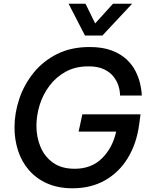

<svg xmlns="http://www.w3.org/2000/svg" viewBox="-20 -1003 801 1033"><path d="M437 -812 349 -983H440L492 -877L588 -983H691L531 -812ZM371 10Q292 10 233 -16.5Q174 -43 135 -88.5Q96 -134 77 -193Q58 -252 58 -317Q58 -394 83.5 -470.5Q109 -547 160 -610.5Q211 -674 286.5 -712Q362 -750 462 -750Q533 -750 582 -731Q631 -712 662 -682.5Q693 -653 709.5 -619.5Q726 -586 733 -556.5Q740 -527 741.5 -508Q743 -489 743 -489H626Q626 -489 625 -505Q624 -521 616.5 -544Q609 -567 591 -590.5Q573 -614 540 -630Q507 -646 455 -646Q386 -646 334 -617.5Q282 -589 246.5 -542Q211 -495 193.5 -438.5Q176 -382 176 -326Q176 -265 198 -212.5Q220 -160 265.5 -127.5Q311 -95 382 -95Q472 -95 529 -151.5Q586 -208 605 -295H403L423 -388H736L729 -335Q715 -230 667.5 -152.5Q620 -75 544.5 -32.5Q469 10 371 10Z"/></svg>

Font: Be Vietnam Pro Medium
Style: Italic
Weight: 500
Italic angle: -12°
Designer: Lam Bao, Tony Le, Vietanh Nguyen
Foundry: Yellow Type Foundry
Version: Version 1.002; ttfautohint (v1.8.3)